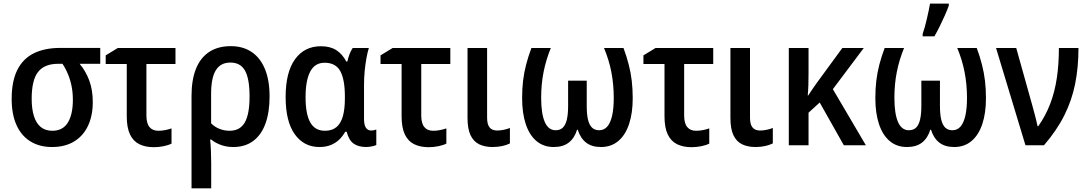

<svg xmlns="http://www.w3.org/2000/svg" viewBox="-20 -808 6053 1068"><path d="M496.1 -239.7Q496.1 -165 469.7 -108.6Q443.4 -52.2 392.6 -21.2Q341.8 9.8 269.5 9.8Q199.7 9.8 149.2 -21.5Q98.6 -52.7 71.8 -112.3Q44.9 -171.9 44.9 -257.8Q44.9 -356 76.2 -418.7Q107.4 -481.4 168 -511.5Q228.5 -541.5 315.4 -541.5H537.6V-453.1H422.9Q456.5 -413.6 476.3 -360.8Q496.1 -308.1 496.1 -239.7ZM156.2 -258.8Q156.2 -202.1 168.7 -162.4Q181.2 -122.6 206.5 -101.6Q231.9 -80.6 271 -80.6Q329.6 -80.6 357.4 -126.2Q385.3 -171.9 385.3 -252.4Q385.3 -291.5 378.7 -326.2Q372.1 -360.8 359.4 -392.3Q346.7 -423.8 327.6 -453.1H303.2Q227.1 -453.1 191.7 -407.7Q156.2 -362.3 156.2 -258.8Z M956.1 -541V-452.1H794.4V-166Q794.4 -122.1 811.5 -101.3Q828.6 -80.6 860.4 -80.6Q879.4 -80.6 898.2 -84.2Q917 -87.9 934.1 -93.8V-9.3Q917.5 -0.5 890.6 5.1Q863.8 10.7 835 10.7Q788.6 10.7 754.9 -5.9Q721.2 -22.5 703.1 -60.3Q685.1 -98.1 685.1 -161.1V-452.1H567.9V-500L635.3 -541Z M1479.5 -271Q1479.5 -184.1 1456.8 -121.1Q1434.1 -58.1 1388.9 -24.2Q1343.8 9.8 1277.3 9.8Q1240.7 9.8 1209.5 -1.5Q1178.2 -12.7 1154.8 -31.7H1148.9Q1151.9 -3.4 1153.3 31.5Q1154.8 66.4 1154.8 99.1V239.7H1045.4V-275.4Q1045.4 -362.8 1069.8 -424.6Q1094.2 -486.3 1143.1 -518.8Q1191.9 -551.3 1264.2 -551.3Q1330.6 -551.3 1378.7 -519.5Q1426.8 -487.8 1453.1 -425.5Q1479.5 -363.3 1479.5 -271ZM1261.7 -460Q1207 -460 1180.7 -417.5Q1154.3 -375 1154.3 -285.6V-122.1Q1174.3 -101.6 1201.2 -91.1Q1228 -80.6 1257.3 -80.6Q1314.9 -80.6 1341.6 -126.7Q1368.2 -172.9 1368.2 -271Q1368.2 -369.6 1343 -414.8Q1317.9 -460 1261.7 -460Z M1787.1 -80.6Q1826.7 -80.6 1851.1 -100.6Q1875.5 -120.6 1887 -160.6Q1898.4 -200.7 1898.4 -261.2V-271.5Q1898.4 -365.7 1872.8 -412.4Q1847.2 -459 1785.6 -459Q1731.4 -459 1705.6 -409.7Q1679.7 -360.4 1679.7 -267.6Q1679.7 -172.9 1706.1 -126.7Q1732.4 -80.6 1787.1 -80.6ZM1756.8 9.8Q1670.4 9.8 1619.6 -61.3Q1568.8 -132.3 1568.8 -268.6Q1568.8 -406.2 1621.1 -478.5Q1673.3 -550.8 1765.1 -550.8Q1816.4 -550.8 1850.3 -529.3Q1884.3 -507.8 1906.2 -465.8H1912.1Q1916.5 -485.8 1924.1 -506.1Q1931.6 -526.4 1941.9 -541H2031.7Q2024.4 -517.6 2018.3 -484.4Q2012.2 -451.2 2008.5 -412.6Q2004.9 -374 2004.9 -335V-146.5Q2004.9 -112.3 2015.6 -97.2Q2026.4 -82 2043.9 -82Q2051.8 -82 2059.8 -83.7Q2067.9 -85.4 2073.2 -87.4V-1.5Q2068.8 1 2059.1 3.7Q2049.3 6.3 2038.3 8.1Q2027.3 9.8 2018.1 9.8Q1973.1 9.8 1946.8 -9.3Q1920.4 -28.3 1908.2 -75.2H1900.4Q1886.2 -49.8 1866.2 -30.8Q1846.2 -11.7 1819.1 -1Q1792 9.8 1756.8 9.8Z M2484.9 -541V-452.1H2323.2V-166Q2323.2 -122.1 2340.3 -101.3Q2357.4 -80.6 2389.2 -80.6Q2408.2 -80.6 2427 -84.2Q2445.8 -87.9 2462.9 -93.8V-9.3Q2446.3 -0.5 2419.4 5.1Q2392.6 10.7 2363.8 10.7Q2317.4 10.7 2283.7 -5.9Q2250 -22.5 2231.9 -60.3Q2213.9 -98.1 2213.9 -161.1V-452.1H2096.7V-500L2164.1 -541Z M2689.5 -541V-153.3Q2689.5 -116.2 2703.4 -99.1Q2717.3 -82 2745.1 -82Q2764.2 -82 2783.2 -86.2Q2802.2 -90.3 2816.4 -96.2V-10.3Q2798.3 -1 2773.2 4.4Q2748 9.8 2719.7 9.8Q2676.8 9.8 2645.5 -5.4Q2614.3 -20.5 2597.4 -55.9Q2580.6 -91.3 2580.6 -151.9V-541Z M3448.2 -541Q3465.8 -493.7 3477.3 -449Q3488.8 -404.3 3494.1 -358.6Q3499.5 -313 3499.5 -261.7Q3499.5 -179.2 3479.2 -118.2Q3459 -57.1 3419.4 -23.7Q3379.9 9.8 3322.8 9.8Q3271.5 9.8 3239.7 -15.1Q3208 -40 3193.8 -86.4H3189.9Q3175.8 -40 3144 -15.1Q3112.3 9.8 3060.1 9.8Q3003.4 9.8 2964.1 -23.4Q2924.8 -56.6 2904.5 -117.7Q2884.3 -178.7 2884.3 -261.7Q2884.3 -314 2889.6 -359.1Q2895 -404.3 2906.5 -448.5Q2918 -492.7 2936 -541H3043.9Q3017.1 -475.1 3003.7 -407.7Q2990.2 -340.3 2990.2 -264.2Q2990.2 -175.8 3010.3 -129.6Q3030.3 -83.5 3070.8 -83.5Q3096.2 -83.5 3111.3 -98.6Q3126.5 -113.8 3133.3 -143.8Q3140.1 -173.8 3140.1 -218.3V-359.4H3243.7V-218.3Q3243.7 -172.4 3250.7 -142.6Q3257.8 -112.8 3273.2 -98.1Q3288.6 -83.5 3313 -83.5Q3340.3 -83.5 3358.2 -104.2Q3376 -125 3385 -165Q3394 -205.1 3394 -263.2Q3394 -337.4 3380.9 -406Q3367.7 -474.6 3339.8 -541Z M3947.3 -541V-452.1H3785.6V-166Q3785.6 -122.1 3802.7 -101.3Q3819.8 -80.6 3851.6 -80.6Q3870.6 -80.6 3889.4 -84.2Q3908.2 -87.9 3925.3 -93.8V-9.3Q3908.7 -0.5 3881.8 5.1Q3855 10.7 3826.2 10.7Q3779.8 10.7 3746.1 -5.9Q3712.4 -22.5 3694.3 -60.3Q3676.3 -98.1 3676.3 -161.1V-452.1H3559.1V-500L3626.5 -541Z M4151.9 -541V-153.3Q4151.9 -116.2 4165.8 -99.1Q4179.7 -82 4207.5 -82Q4226.6 -82 4245.6 -86.2Q4264.6 -90.3 4278.8 -96.2V-10.3Q4260.7 -1 4235.6 4.4Q4210.4 9.8 4182.1 9.8Q4139.2 9.8 4107.9 -5.4Q4076.7 -20.5 4059.8 -55.9Q4043 -91.3 4043 -151.9V-541Z M4784.7 -541 4612.8 -312 4796.4 0H4673.8L4539.6 -237.8L4477.5 -181.2V0H4367.7V-541H4477.5V-401.9Q4477.5 -368.2 4476.6 -335.9Q4475.6 -303.7 4473.1 -276.9H4475.6Q4486.3 -293.5 4497.6 -309.8Q4508.8 -326.2 4519 -340.8L4665.5 -541Z M5413.1 -541Q5430.7 -493.7 5442.1 -449Q5453.6 -404.3 5459 -358.6Q5464.4 -313 5464.4 -261.7Q5464.4 -179.2 5444.1 -118.2Q5423.8 -57.1 5384.3 -23.7Q5344.7 9.8 5287.6 9.8Q5236.3 9.8 5204.6 -15.1Q5172.9 -40 5158.7 -86.4H5154.8Q5140.6 -40 5108.9 -15.1Q5077.1 9.8 5024.9 9.8Q4968.3 9.8 4929 -23.4Q4889.6 -56.6 4869.4 -117.7Q4849.1 -178.7 4849.1 -261.7Q4849.1 -314 4854.5 -359.1Q4859.9 -404.3 4871.3 -448.5Q4882.8 -492.7 4900.9 -541H5008.8Q4981.9 -475.1 4968.5 -407.7Q4955.1 -340.3 4955.1 -264.2Q4955.1 -175.8 4975.1 -129.6Q4995.1 -83.5 5035.6 -83.5Q5061 -83.5 5076.2 -98.6Q5091.3 -113.8 5098.1 -143.8Q5105 -173.8 5105 -218.3V-359.4H5208.5V-218.3Q5208.5 -172.4 5215.6 -142.6Q5222.7 -112.8 5238 -98.1Q5253.4 -83.5 5277.8 -83.5Q5305.2 -83.5 5323 -104.2Q5340.8 -125 5349.9 -165Q5358.9 -205.1 5358.9 -263.2Q5358.9 -337.4 5345.7 -406Q5332.5 -474.6 5304.7 -541ZM5112.3 -606V-619.6Q5117.7 -634.3 5123.8 -656.2Q5129.9 -678.2 5135.7 -703.1Q5141.6 -728 5146.2 -750.5Q5150.9 -772.9 5153.3 -788.1H5257.8V-776.9Q5249 -752.4 5236.1 -723.1Q5223.1 -693.8 5208.3 -663.6Q5193.4 -633.3 5177.7 -606Z M5520.5 -541H5632.8L5721.2 -225.1Q5726.6 -205.6 5732.4 -183.8Q5738.3 -162.1 5743.4 -141.6Q5748.5 -121.1 5751.5 -106H5755.4Q5796.9 -165 5822 -231.2Q5847.2 -297.4 5858.6 -374Q5870.1 -450.7 5870.1 -541H5979Q5979 -434.6 5960.7 -342.5Q5942.4 -250.5 5900.4 -166.5Q5858.4 -82.5 5787.1 0H5684.1Z"/></svg>

Font: Open Sans SemiCondensed SemiBold
Style: Regular
Weight: 600
Width: 4
Designer: Monotype Design Team
Foundry: Monotype Imaging Inc.
Version: Version 3.000